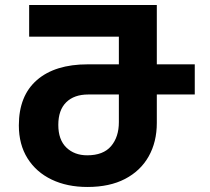

<svg xmlns="http://www.w3.org/2000/svg" viewBox="-20 -734 834 764"><path d="M328 10Q247 10 185.5 -19.5Q124 -49 89.5 -104Q55 -159 55 -235Q55 -353 127 -415.5Q199 -478 329 -478H453V-588H96V-714H604V-478H755V-358H604V-245Q604 -169 571.5 -111.5Q539 -54 477.5 -22Q416 10 328 10ZM327 -116Q391 -116 422 -152.5Q453 -189 453 -248V-358H331Q275 -358 243.5 -327Q212 -296 212 -237Q212 -178 244 -147Q276 -116 327 -116Z"/></svg>

Font: Noto Sans Georgian Bold
Style: Regular
Weight: 700
Designer: Monotype Design Team, Akaki Razmadze
Foundry: Google LLC
Version: Version 2.005; ttfautohint (v1.8.4.7-5d5b)